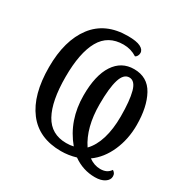

<svg xmlns="http://www.w3.org/2000/svg" viewBox="-173 -872 1028 1059"><g transform="rotate(30 341.0 -342.0)"><path d="M433 -4Q386 10 338 10Q197 10 123.5 -86.5Q50 -183 50 -359Q50 -529 124.5 -627Q199 -725 342 -725Q397 -725 422.5 -712Q448 -699 448 -678Q448 -667 443 -658.5Q438 -650 431 -647Q392 -672 345 -672Q247 -672 201.5 -591.5Q156 -511 156 -358Q156 -204 200.5 -123.5Q245 -43 341 -43Q367 -43 387 -48Q293 -161 293 -320Q293 -447 338 -515.5Q383 -584 463 -584Q549 -584 589 -511Q629 -438 629 -323Q629 -233 595.5 -157Q562 -81 502 -38Q537 -13 575 -13Q597 -13 612.5 -20.5Q628 -28 639 -44Q648 -38 652.5 -31Q657 -24 657 -12Q657 10 634 25.5Q611 41 572 41Q496 41 433 -4ZM529 -320Q529 -421 514 -476Q499 -531 463 -531Q427 -531 410.5 -477.5Q394 -424 394 -321Q394 -173 456 -81Q492 -118 510.5 -179Q529 -240 529 -320Z"/></g></svg>

Font: Noto Serif Narrow
Style: Regular
Weight: 400
Width: 4
Designer: Monotype Design Team
Foundry: Monotype Imaging Inc.
Version: Version 1.001